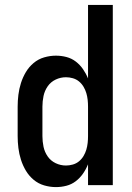

<svg xmlns="http://www.w3.org/2000/svg" viewBox="-20 -755 540 783"><path d="M208 8Q184 8 160 1Q136 -6 117 -22Q98 -38 85.5 -59Q73 -80 65.5 -103.5Q58 -127 55 -151.5Q52 -176 52 -200V-320Q52 -344 55 -368.5Q58 -393 65.5 -416.5Q73 -440 85.5 -461Q98 -482 117 -498Q136 -514 160 -521Q184 -528 208 -528Q230 -528 251 -522.5Q272 -517 289 -504Q306 -491 318.5 -473Q331 -455 339 -435V-735H440V0H339V-85Q331 -65 318.5 -47Q306 -29 289 -16Q272 -3 251 2.5Q230 8 208 8ZM249 -80Q263 -80 277 -84Q291 -88 302 -97Q313 -106 320.5 -118.5Q328 -131 332 -144.5Q336 -158 337.5 -172Q339 -186 339 -200V-320Q339 -334 337.5 -348Q336 -362 332 -375.5Q328 -389 320.5 -401.5Q313 -414 302 -423Q291 -432 277 -436Q263 -440 249 -440Q227 -440 207 -430.5Q187 -421 174.5 -403Q162 -385 157.5 -363.5Q153 -342 153 -320V-200Q153 -178 157.5 -156.5Q162 -135 174.5 -117Q187 -99 207 -89.5Q227 -80 249 -80Z"/></svg>

Font: Zed Sans Semibold
Style: Regular
Weight: 600
Designer: Belleve Invis
Foundry: Belleve Invis
Version: Version 1.0.0; ttfautohint (v1.8.4)